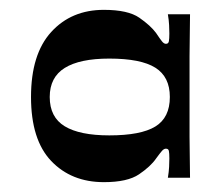

<svg xmlns="http://www.w3.org/2000/svg" viewBox="-20 -766 432 390"><path d="M191 -396Q125 -396 84 -439Q43 -482 43 -569Q43 -656 84 -701Q125 -746 191 -746Q240 -746 263 -730Q286 -714 297 -699Q305 -687 309 -682Q313 -677 317 -677Q322 -677 323 -682Q324 -687 324 -698Q324 -705 323.5 -715Q323 -725 321 -737H366Q366 -718 365.5 -696Q365 -674 365 -652Q365 -630 365 -608.5Q365 -587 365 -569Q365 -551 365 -530.5Q365 -510 365 -488Q365 -466 365.5 -445.5Q366 -425 366 -405H321Q323 -417 323.5 -427Q324 -437 324 -444Q324 -455 323 -459.5Q322 -464 317 -464Q313 -464 309 -459.5Q305 -455 297 -444Q286 -428 262.5 -412Q239 -396 191 -396ZM202 -491Q266 -491 295.5 -509Q325 -527 325 -569Q325 -610 295.5 -628.5Q266 -647 202 -647Q142 -647 111.5 -628Q81 -609 81 -569Q81 -528 111.5 -509.5Q142 -491 202 -491Z"/></svg>

Font: Ojuju
Style: Bold
Weight: 700
Designer: Chisaokwu Joboson, Mirko Velimirovic
Foundry: Udi Foundry
Version: Version 1.000